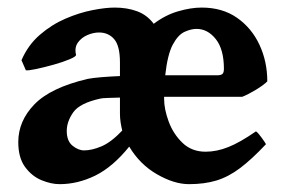

<svg xmlns="http://www.w3.org/2000/svg" viewBox="-20 -463 739 497"><path d="M134.3 13.7Q112.3 13.7 87.4 3.4Q62.5 -6.8 44.9 -30.8Q27.3 -54.7 27.3 -95.2Q27.3 -149.9 69.3 -193.1Q111.3 -236.3 207 -258.8Q218.8 -261.2 242.4 -263.2Q266.1 -265.1 290.5 -266.1V-301.3Q290.5 -344.2 275.6 -361.6Q260.7 -378.9 236.3 -378.9Q221.7 -378.9 206.3 -372.3Q190.9 -365.7 181.6 -352.8Q172.4 -339.8 176.8 -321.3Q177.7 -316.9 160.2 -309.6Q142.6 -302.2 118.2 -295.4Q93.8 -288.6 73 -284.2Q52.2 -279.8 46.9 -281.2L35.6 -307.1Q52.7 -346.7 83.3 -373Q113.8 -399.4 149.7 -414.8Q185.5 -430.2 219.5 -436.8Q253.4 -443.4 276.9 -443.4Q309.1 -443.4 335 -433.8Q360.8 -424.3 377.9 -401.4Q408.2 -424.3 441.2 -433.8Q474.1 -443.4 502 -443.4Q555.7 -443.4 593.5 -417Q631.3 -390.6 651.6 -347.2Q671.9 -303.7 671.9 -252.4Q663.1 -243.2 642.6 -230.7Q622.1 -218.3 606.9 -212.4H404.8Q404.8 -210.9 404.8 -209.7Q404.8 -208.5 404.8 -207Q404.8 -180.7 416.5 -148.7Q428.2 -116.7 452.1 -93.5Q476.1 -70.3 512.2 -70.3Q541 -70.3 571 -82.3Q601.1 -94.2 642.6 -123Q647.9 -119.6 657.2 -106.7Q666.5 -93.8 668.5 -89.8Q631.8 -50.8 601.8 -28.1Q571.8 -5.4 540.5 4.2Q509.3 13.7 469.2 13.7Q430.7 13.7 386.2 -12Q341.8 -37.6 314.5 -83.5Q272 -30.8 226.6 -8.5Q181.2 13.7 134.3 13.7ZM197.8 -73.7Q217.8 -73.7 242.7 -84.2Q267.6 -94.7 296.4 -125Q293.9 -135.3 292.2 -146.2Q290.5 -157.2 290.5 -168.5V-210.4Q273.9 -210 259.3 -209.5Q244.6 -209 240.7 -208Q186.5 -196.3 169.7 -172.4Q152.8 -148.4 152.8 -124Q152.8 -98.1 167.7 -85.9Q182.6 -73.7 197.8 -73.7ZM407.7 -268.1H542Q551.8 -268.1 555.7 -271.5Q559.6 -274.9 559.6 -284.7Q559.6 -335.4 538.6 -361.8Q517.6 -388.2 488.8 -388.2Q474.6 -388.2 457.8 -380.6Q440.9 -373 427.2 -347.4Q413.6 -321.8 407.7 -268.1Z"/></svg>

Font: Namdhinggo ExtraBold
Style: Regular
Weight: 800
Designer: Victor Gaultney
Foundry: SIL International
Version: Version 3.001